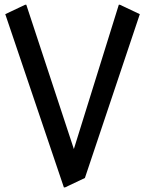

<svg xmlns="http://www.w3.org/2000/svg" viewBox="-20 -777 617 816"><path d="M251.5 19.5 2.4 -716.8 86.9 -756.8H91.8L293.9 -143.6L484.9 -756.8H489.7L574.2 -716.8L340.8 -20.5L256.3 19.5Z"/></svg>

Font: Nova Flat
Style: Book
Weight: 400
Version: Version 2.000